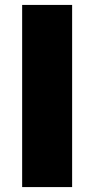

<svg xmlns="http://www.w3.org/2000/svg" viewBox="-20 -760 383 780"><path d="M70 0V-740H273V0Z"/></svg>

Font: Lexend Black
Style: Regular
Weight: 900
Designer: Bonnie Shaver-Troup, Thomas Jockin
Foundry: Lexend
Version: Version 1.007; ttfautohint (v1.8.3)